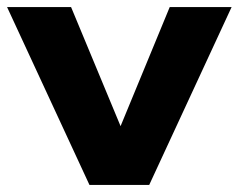

<svg xmlns="http://www.w3.org/2000/svg" viewBox="-25 -523 675 543"><path d="M228 0 -5 -503H176L319 -159H313L455 -503H630L397 0Z"/></svg>

Font: Nunito Sans 7pt SemiExpanded ExtraBold
Style: Regular
Weight: 800
Width: 6
Designer: Vernon Adams
Foundry: Vernon Adams
Version: Version 3.101;gftools[0.9.27]